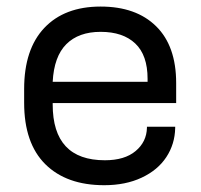

<svg xmlns="http://www.w3.org/2000/svg" viewBox="-20 -542 597 571"><path d="M136.7 -235.4V-231.4Q136.7 -65.4 292 -65.4Q350.6 -65.4 383.3 -92.8Q416 -120.1 417 -162.1V-165H501V-161.1Q500 -113.3 474.6 -74.7Q449.2 -36.1 401.4 -13.7Q353.5 8.8 290 8.8Q177.7 8.8 114.7 -53.7Q51.8 -116.2 51.8 -236.3V-277.3Q51.8 -395.5 111.8 -459Q171.9 -522.5 279.3 -522.5Q384.8 -522.5 444.3 -463.9Q503.9 -405.3 503.9 -294.9V-235.4ZM136.7 -298.8H418.9V-307.6Q418.9 -377.9 382.3 -412.6Q345.7 -447.3 279.3 -447.3Q213.9 -447.3 177.2 -410.6Q140.6 -374 136.7 -298.8Z"/></svg>

Font: Dinish Expanded
Style: Regular
Weight: 400
Width: 7
Designer: Charles Nix
Foundry: Playbeing
Version: Version 2.005; ttfautohint (v1.8.3)